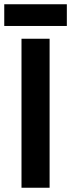

<svg xmlns="http://www.w3.org/2000/svg" viewBox="-43 -882 334 902"><path d="M190 -700V0H58V-700ZM271 -760H-23V-862H271Z"/></svg>

Font: Space Grotesk Variable
Style: Regular
Weight: 400
Designer: Florian Karsten (Space Grotesk), Colophon Foundry (Space Mono)
Foundry: Florian Karsten
Version: Version 1.106